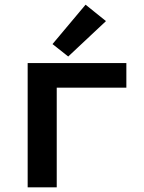

<svg xmlns="http://www.w3.org/2000/svg" viewBox="-20 -799 616 819"><path d="M98 0H222V-425H519V-530H98ZM271 -558 432 -709 345 -779 204 -611Z"/></svg>

Font: Iosevka Sparkle
Style: Bold
Weight: 700
Designer: Belleve Invis
Foundry: Belleve Invis
Version: Version 4.5.0; ttfautohint (v1.8.3)